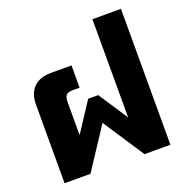

<svg xmlns="http://www.w3.org/2000/svg" viewBox="-128 -831 917 948"><g transform="rotate(-20 330.5 -357.0)"><path d="M52 -412Q52 -471 84 -503Q116 -535 175 -535H283V-418H247Q223 -418 213 -408Q203 -398 203 -372V-198L304 -352H357L458 -198V-714H608V0H472L330 -216L188 0H52Z"/></g></svg>

Font: Prompt SemiBold
Style: Regular
Weight: 600
Designer: Katatrad Team
Foundry: CadsonDemak
Version: Version 1.001